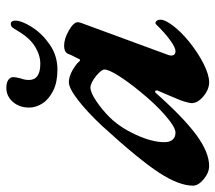

<svg xmlns="http://www.w3.org/2000/svg" viewBox="-81 -608 679 605"><g transform="rotate(-90 258.5 -305.5)"><path d="M-24 -37Q-24 -81 17 -144Q58 -207 164 -323Q208 -370 245.5 -399Q283 -428 302 -428Q328 -428 361 -402Q369 -393 370 -393H372Q374 -393 375 -395.5Q376 -398 377 -400Q390 -425 392 -432Q398 -443 417 -443Q439 -443 465 -428Q491 -413 491 -400Q491 -396 489 -390L389 -118Q386 -111 386 -106Q386 -92 400 -92Q411 -92 434.5 -109Q458 -126 483 -152Q486 -155 488 -155Q493 -155 496 -150.5Q499 -146 499 -139Q499 -125 480.5 -100.5Q462 -76 432 -51Q395 -21 360 -3.5Q325 14 302 14Q279 14 257.5 -4Q236 -22 236 -41Q236 -47 241 -64Q243 -72 251 -90.5Q259 -109 263 -119L275 -147Q276 -148 276 -151Q276 -155 273.5 -156Q271 -157 269 -155Q191 -67 136 -26.5Q81 14 38 14Q17 14 -3.5 -3Q-24 -20 -24 -37ZM272 -203Q304 -242 323 -272.5Q342 -303 342 -316Q342 -325 322 -342Q299 -360 285 -360Q270 -360 243 -342Q216 -324 192 -300Q160 -268 136.5 -217Q113 -166 113 -127Q113 -110 121 -101Q129 -92 143 -92Q160 -92 197 -124Q234 -156 272 -203ZM222 -553Q222 -584 240 -604.5Q258 -625 284 -625Q300 -625 309 -619Q318 -613 318 -603Q318 -596 314 -580Q309 -567 309 -554Q309 -518 360 -518Q387 -518 414 -534.5Q441 -551 463 -588Q471 -602 475 -606.5Q479 -611 486 -611Q496 -611 496 -596Q496 -577 476 -545Q456 -513 421 -488.5Q386 -464 341 -464Q302 -464 275 -477.5Q248 -491 235 -511.5Q222 -532 222 -553Z"/></g></svg>

Font: EB Garamond
Style: Bold Italic
Weight: 700
Italic angle: -17.2°
Designer: Georg Duffner and Octavio Pardo
Foundry: Georg Duffner
Version: Version 1.000